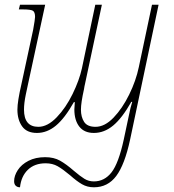

<svg xmlns="http://www.w3.org/2000/svg" viewBox="-20 -556 738 816"><path d="M40 214Q40 191 55.5 167Q71 143 101 127.5Q131 112 172 112Q209 112 235.5 127Q262 142 294 170Q321 193 339 204Q357 215 379 215Q424 215 454 176.5Q484 138 506 37L527 -62Q535 -102 542 -123H538Q499 -54 461 -22.5Q423 9 379 9Q338 9 317 -18Q296 -45 296 -91Q296 -100 298 -122H294Q255 -53 217.5 -22Q180 9 137 9Q94 9 74 -19Q54 -47 54 -90Q54 -125 71 -198L121 -430Q129 -475 129 -484Q129 -505 119.5 -510.5Q110 -516 76 -516H60L65 -536H172L99 -198Q97 -190 89.5 -153.5Q82 -117 82 -90Q82 -17 143 -17Q182 -17 221 -57.5Q260 -98 288.5 -156.5Q317 -215 328 -265L385 -536H413L341 -198Q340 -194 339 -189Q338 -184 337 -177Q324 -119 324 -90Q324 -59 337.5 -38Q351 -17 386 -17Q425 -17 462.5 -56Q500 -95 529 -154Q558 -213 570 -271L626 -536H654L533 37Q510 144 474 192Q438 240 379 240Q351 240 328.5 227Q306 214 278 189Q247 163 225 150.5Q203 138 174 138Q127 138 98.5 165.5Q70 193 65 240Q54 240 47 233.5Q40 227 40 214Z"/></svg>

Font: Noto Serif NarrowThin
Style: Italic
Weight: 250
Width: 4
Italic angle: -12°
Designer: Monotype Design Team
Foundry: Monotype Imaging Inc.
Version: Version 1.001